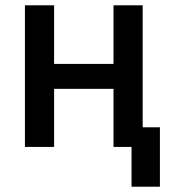

<svg xmlns="http://www.w3.org/2000/svg" viewBox="-20 -554 640 724"><path d="M74 0V-534H184V-313H408V-534H518V-74H583V150H476V0H408V-219H184V0Z"/></svg>

Font: Geist Mono SemiBold
Style: Regular
Weight: 600
Monospace: yes
Designer: Basement.studio, Andrés Briganti, Mateo Zaragoza
Foundry: Basement.studio, Vercel, Andrés Briganti, Guido Ferreyra, Mateo Zaragoza
Version: Version 1.500; ttfautohint (v1.8.4.7-5d5b)